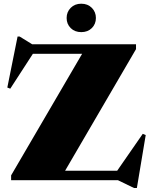

<svg xmlns="http://www.w3.org/2000/svg" viewBox="-20 -948 793 1010"><path d="M695.5 -715V-689.5L322.5 -50H596.5L731 -244L746.5 -237.5L700 41H685L600.5 0H38.5V-25.5L412 -665H153L34 -481.5L18.5 -487.5L72.5 -756H83L149.5 -715ZM407.5 -779Q373.5 -779 352 -800.2Q330.5 -821.5 330.5 -853.5Q330.5 -885 352 -906.8Q373.5 -928.5 407.5 -928.5Q441.5 -928.5 463 -906.8Q484.5 -885 484.5 -853.5Q484.5 -821.5 463 -800.2Q441.5 -779 407.5 -779Z"/></svg>

Font: Newsreader 72pt ExtraBold
Style: Regular
Weight: 800
Designer: Hugues Gentile
Foundry: Production Type
Version: Version 1.003; ttfautohint (v1.8.3)